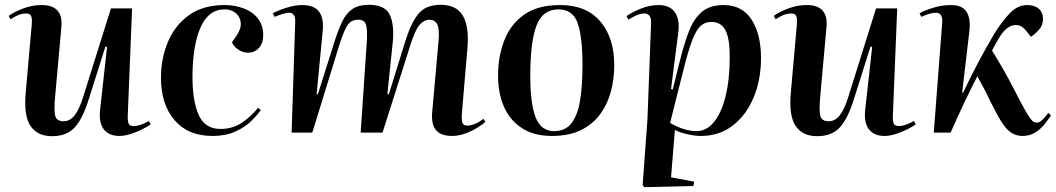

<svg xmlns="http://www.w3.org/2000/svg" viewBox="-20 -551 4390 798"><path d="M16 -485Q41 -503 78 -516.5Q115 -530 153 -530Q244 -530 235 -438L209 -149Q204 -97 209 -72Q214 -47 244 -47Q271 -47 290.5 -72Q310 -97 326 -149L441 -516H529L511 -71Q510 -48 514.5 -37.5Q519 -27 536 -27Q560 -27 599 -48L606 -34Q592 -24 570 -13Q548 -2 523 6Q498 14 476 14Q433 14 411.5 -13.5Q390 -41 396 -95L425 -356L418 -357L350 -142Q325 -60 291.5 -22.5Q258 15 196 15Q135 15 106.5 -28Q78 -71 87 -167L112 -450Q114 -473 109.5 -484Q105 -495 89 -495Q71 -495 54 -487.5Q37 -480 24 -471Z M913 -530Q956 -530 993 -516Q1030 -502 1052 -474Q1074 -446 1074 -405Q1074 -371 1056 -351.5Q1038 -332 1011 -332Q990 -332 971 -344.5Q952 -357 944 -375L964 -404Q983 -432 980.5 -457Q978 -482 959.5 -497Q941 -512 914 -512Q846 -512 813 -436Q780 -360 780 -230Q780 -131 806 -73Q832 -15 896 -15Q945 -15 983 -39.5Q1021 -64 1053 -103L1064 -93Q1052 -76 1027 -50.5Q1002 -25 961 -5.5Q920 14 862 14Q762 14 705.5 -51.5Q649 -117 649 -228Q649 -308 678 -377Q707 -446 765.5 -488Q824 -530 913 -530Z M1505 -385Q1507 -428 1501 -448.5Q1495 -469 1469 -469Q1439 -469 1424 -446Q1409 -423 1390 -363L1278 0H1192L1207 -460Q1208 -498 1182 -498Q1172 -498 1158 -494Q1144 -490 1121 -481L1114 -496Q1125 -502 1145 -510Q1165 -518 1189.5 -524Q1214 -530 1236 -530Q1286 -530 1306.5 -502Q1327 -474 1321 -420L1296 -160L1301 -159L1369 -374Q1385 -425 1401.5 -460Q1418 -495 1444 -513Q1470 -531 1513 -531Q1581 -531 1600.5 -488.5Q1620 -446 1612 -371L1590 -160L1596 -159L1665 -381Q1688 -455 1718.5 -493Q1749 -531 1812 -531Q1877 -531 1903.5 -486Q1930 -441 1923 -354L1901 -95Q1897 -54 1901.5 -41.5Q1906 -29 1922 -29Q1936 -29 1953 -35.5Q1970 -42 1989 -57L1998 -45Q1986 -34 1963.5 -20Q1941 -6 1913.5 4Q1886 14 1860 14Q1823 14 1804 0.5Q1785 -13 1779.5 -34.5Q1774 -56 1776 -81L1803 -384Q1807 -432 1797 -450.5Q1787 -469 1765 -469Q1743 -469 1724.5 -448.5Q1706 -428 1685 -362L1570 0H1479Z M2274 14Q2200 14 2150 -18Q2100 -50 2075 -106.5Q2050 -163 2050 -238Q2050 -315 2075.5 -382Q2101 -449 2157.5 -489.5Q2214 -530 2308 -530Q2417 -530 2475 -462Q2533 -394 2533 -280Q2533 -223 2519 -170.5Q2505 -118 2474 -76Q2443 -34 2394 -10Q2345 14 2274 14ZM2283 -6Q2331 -6 2356.5 -40.5Q2382 -75 2391.5 -136.5Q2401 -198 2401 -280Q2401 -397 2381 -454.5Q2361 -512 2301 -512Q2235 -512 2209.5 -444Q2184 -376 2184 -236Q2184 -119 2206.5 -62.5Q2229 -6 2283 -6Z M2686 -454Q2688 -495 2658 -495Q2642 -495 2623.5 -486.5Q2605 -478 2592 -469L2584 -484Q2602 -498 2640.5 -514Q2679 -530 2717 -530Q2764 -530 2785 -500Q2806 -470 2799 -415L2769 -181L2776 -179L2809 -311Q2825 -373 2844 -422.5Q2863 -472 2896.5 -501Q2930 -530 2987 -530Q3065 -530 3104 -469Q3143 -408 3143 -310Q3143 -220 3112.5 -146.5Q3082 -73 3026 -29.5Q2970 14 2893 14Q2867 14 2835 6.5Q2803 -1 2785 -11L2769 186L2865 204L2862 222L2657 227L2651 218L2671 -56ZM2936 -460Q2910 -460 2891.5 -443Q2873 -426 2856 -381Q2839 -336 2819 -254L2765 -40Q2825 -6 2875 -6Q2917 -6 2948 -44.5Q2979 -83 2996 -152.5Q3013 -222 3013 -316Q3013 -391 2995 -425.5Q2977 -460 2936 -460Z M3196 -485Q3221 -503 3258 -516.5Q3295 -530 3333 -530Q3424 -530 3415 -438L3389 -149Q3384 -97 3389 -72Q3394 -47 3424 -47Q3451 -47 3470.5 -72Q3490 -97 3506 -149L3621 -516H3709L3691 -71Q3690 -48 3694.5 -37.5Q3699 -27 3716 -27Q3740 -27 3779 -48L3786 -34Q3772 -24 3750 -13Q3728 -2 3703 6Q3678 14 3656 14Q3613 14 3591.5 -13.5Q3570 -41 3576 -95L3605 -356L3598 -357L3530 -142Q3505 -60 3471.5 -22.5Q3438 15 3376 15Q3315 15 3286.5 -28Q3258 -71 3267 -167L3292 -450Q3294 -473 3289.5 -484Q3285 -495 3269 -495Q3251 -495 3234 -487.5Q3217 -480 3204 -471Z M3979 -166H3983Q4043 -293 4112 -410Q4147 -466 4179 -498Q4211 -530 4249 -530Q4280 -530 4297.5 -514.5Q4315 -499 4315 -473Q4315 -447 4299.5 -429Q4284 -411 4265 -398L4245 -423Q4236 -434 4226 -440.5Q4216 -447 4202 -447Q4167 -447 4137 -401Q4129 -388 4120 -372Q4111 -356 4103 -341Q4129 -299 4150.5 -261.5Q4172 -224 4195 -179Q4227 -116 4244 -87Q4261 -58 4270 -49.5Q4279 -41 4289 -41Q4301 -41 4315 -55.5Q4329 -70 4337 -82L4348 -71Q4338 -56 4322.5 -36Q4307 -16 4284 -1Q4261 14 4230 14Q4203 14 4182 0Q4161 -14 4140.5 -47.5Q4120 -81 4092 -138Q4077 -170 4065 -192Q4053 -214 4042 -234Q4013 -178 3986 -120.5Q3959 -63 3931 0H3861L3896 -457Q3899 -498 3870 -498Q3847 -498 3809 -481L3802 -496Q3824 -508 3859.5 -519Q3895 -530 3932 -530Q3980 -530 3997.5 -501.5Q4015 -473 4009 -422Z"/></svg>

Font: Literata 72pt SemiBold
Style: Italic
Weight: 600
Italic angle: -2°
Designer: Latin by Veronika Burian and Jose Scaglione. Greek by Irene Vlachou. Cyrillic by Vera Evstafieva
Foundry: TypeTogether
Version: Version 3.002